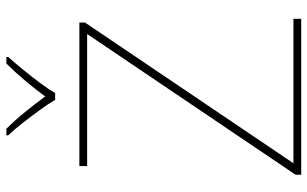

<svg xmlns="http://www.w3.org/2000/svg" viewBox="-206 -784 989 618"><g transform="rotate(-90 289.0 -474.5)"><path d="M538 0H36V-18L489 -689H64V-714H526V-696L73 -25H538ZM277 -792Q265 -813 245 -840.5Q225 -868 203.5 -895.5Q182 -923 163 -943V-949H184Q212 -921 239.5 -887Q267 -853 288 -824Q309 -853 337.5 -887Q366 -921 394 -949H415V-943Q397 -923 374.5 -895.5Q352 -868 331.5 -840.5Q311 -813 299 -792Z"/></g></svg>

Font: Noto Sans Gujarati Thin
Style: Regular
Weight: 100
Designer: Jelle Bosma - Monotype Design Team, Universal Thirst
Foundry: Monotype Imaging Inc.
Version: Version 2.106; ttfautohint (v1.8.4.7-5d5b)